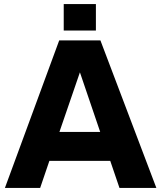

<svg xmlns="http://www.w3.org/2000/svg" viewBox="-20 -917 787 937"><path d="M563 0H743L470 -720H269L4 0H176L221 -132H518ZM270 -273 370 -564 469 -273ZM291 -768H448V-897H291Z"/></svg>

Font: Aspekta 750
Style: Regular
Weight: 750
Designer: Ivo Dolenc
Version: Version 2.000